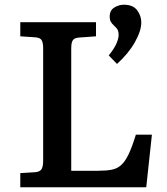

<svg xmlns="http://www.w3.org/2000/svg" viewBox="-20 -794 706 814"><path d="M66 0V-60L129 -64Q146 -65 154.5 -74.5Q163 -84 163 -115V-589Q163 -614 156 -624.5Q149 -635 127 -636L66 -640V-700H387V-640L318 -635Q297 -634 289.5 -624.5Q282 -615 282 -589V-70H395Q430 -70 453.5 -74.5Q477 -79 494 -94.5Q511 -110 525.5 -140.5Q540 -171 556 -223H624L600 0ZM476 -523 441 -559Q463 -586 473 -608Q483 -630 483 -646Q483 -658 479.5 -666Q476 -674 464 -685Q454 -694 449.5 -702.5Q445 -711 445 -723Q445 -750 464.5 -762Q484 -774 505 -774Q544 -774 561.5 -750.5Q579 -727 579 -699Q579 -663 551.5 -614.5Q524 -566 476 -523Z"/></svg>

Font: Literata 7pt Medium
Style: Regular
Weight: 500
Designer: Latin by Veronika Burian and Jose Scaglione. Greek by Irene Vlachou. Cyrillic by Vera Evstafieva.
Foundry: TypeTogether
Version: Version 3.002